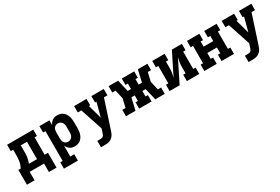

<svg xmlns="http://www.w3.org/2000/svg" viewBox="78 -1593 4193 2873"><g transform="rotate(-30 2175.0 -156.5)"><path d="M44 146V-110H85Q98 -135 107 -161Q116 -187 120.5 -214.5Q125 -242 126.5 -269.5Q128 -297 128 -325V-410H86V-520H539V-410H498V-110H556V146H424V0H176V146ZM366 -110V-410H259V-325Q259 -298 258.5 -270.5Q258 -243 254.5 -216Q251 -189 244 -162.5Q237 -136 227 -110Z M644 215V105H685V-410H644V-520H817V-438Q826 -458 840 -475.5Q854 -493 872 -505.5Q890 -518 911.5 -523Q933 -528 955 -528Q981 -528 1006.5 -520.5Q1032 -513 1052.5 -497Q1073 -481 1087 -459Q1101 -437 1109 -412.5Q1117 -388 1120 -362Q1123 -336 1123 -310V-210Q1123 -184 1120 -158Q1117 -132 1109 -107.5Q1101 -83 1087 -61Q1073 -39 1052.5 -23Q1032 -7 1006.5 0.5Q981 8 955 8Q933 8 911.5 3Q890 -2 872 -14.5Q854 -27 840 -44.5Q826 -62 817 -82V105H885V215ZM901 -102Q921 -102 939.5 -110.5Q958 -119 970 -135Q982 -151 986.5 -170.5Q991 -190 991 -210V-310Q991 -330 986.5 -349.5Q982 -369 970 -385Q958 -401 939.5 -409.5Q921 -418 901 -418Q882 -418 864 -409Q846 -400 835 -384Q824 -368 820.5 -348.5Q817 -329 817 -310V-210Q817 -191 820.5 -171.5Q824 -152 835 -136Q846 -120 864 -111Q882 -102 901 -102Z M1284 215V105H1337Q1351 105 1364.5 101.5Q1378 98 1388 88Q1398 78 1403 65Q1408 52 1412 39H1413V38L1433 -25L1305 -410H1244V-520H1458V-410H1436L1503 -170L1566 -410H1542V-520H1756V-410H1696L1538 73Q1531 94 1522.5 115Q1514 136 1500 154Q1486 172 1467.5 185Q1449 198 1427 205Q1405 212 1382.5 213.5Q1360 215 1337 215Z M2004 0H1840V-110H1896L1931 -260L1896 -410H1840V-520H2004L2052 -315H2109V-410H2068V-520H2282V-410H2241V-315H2298L2346 -520H2510V-410H2454L2419 -260L2454 -110H2510V0H2346L2298 -205H2241V-110H2282V0H2068V-110H2109V-205H2052Z M2594 0V-110H2635V-410H2594V-520H2808V-410H2767V-312Q2767 -290 2766 -268.5Q2765 -247 2762 -225.5Q2759 -204 2754 -183Q2749 -162 2744 -141L2933 -520H3106V-410H3065V-110H3106V0H2892V-110H2933V-208Q2933 -230 2934 -251.5Q2935 -273 2938 -294.5Q2941 -316 2946 -337Q2951 -358 2956 -379L2767 0Z M3194 0V-110H3235V-410H3194V-520H3408V-410H3367V-321H3533V-410H3492V-520H3706V-410H3665V-110H3706V0H3492V-110H3533V-211H3367V-110H3408V0Z M3834 215V105H3887Q3901 105 3914.5 101.5Q3928 98 3938 88Q3948 78 3953 65Q3958 52 3962 39H3963V38L3983 -25L3855 -410H3794V-520H4008V-410H3986L4053 -170L4116 -410H4092V-520H4306V-410H4246L4088 73Q4081 94 4072.5 115Q4064 136 4050 154Q4036 172 4017.5 185Q3999 198 3977 205Q3955 212 3932.5 213.5Q3910 215 3887 215Z"/></g></svg>

Font: Iosevka Etoile Extrabold
Style: Regular
Weight: 800
Designer: Belleve Invis
Foundry: Belleve Invis
Version: Version 22.1.2; ttfautohint (v1.8.4)